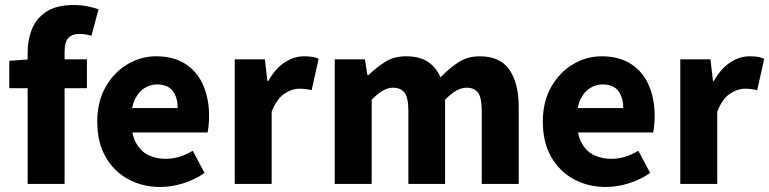

<svg xmlns="http://www.w3.org/2000/svg" viewBox="-20 -732 3061 764"><path d="M90 0V-522Q90 -575 108 -618Q126 -661 166 -686.5Q206 -712 273 -712Q304 -712 330 -706.5Q356 -701 372 -695L344 -590Q318 -597 294 -597Q267 -597 252 -581Q237 -565 237 -526V0ZM17 -381V-490L100 -496H326V-381Z M618 12Q547 12 490 -19Q433 -50 400 -108Q367 -166 367 -248Q367 -328 400.5 -386.5Q434 -445 487.5 -476.5Q541 -508 601 -508Q671 -508 718.5 -477Q766 -446 789 -392Q812 -338 812 -270Q812 -251 810 -232.5Q808 -214 806 -205H482L480 -302H687Q687 -344 667.5 -370Q648 -396 604 -396Q580 -396 556 -382Q532 -368 516.5 -336Q501 -304 503 -248Q504 -191 524 -158.5Q544 -126 574.5 -113Q605 -100 638 -100Q667 -100 693.5 -108Q720 -116 747 -132L794 -44Q756 -17 709 -2.5Q662 12 618 12Z M914 0V-496H1034L1044 -410H1048Q1075 -459 1112.5 -483.5Q1150 -508 1189 -508Q1210 -508 1224 -505.5Q1238 -503 1248 -498L1220 -373Q1208 -376 1197 -377.5Q1186 -379 1170 -379Q1142 -379 1111.5 -359Q1081 -339 1061 -287V0Z M1312 0V-496H1432L1442 -433H1446Q1477 -463 1512 -485.5Q1547 -508 1596 -508Q1649 -508 1682 -486.5Q1715 -465 1733 -424Q1766 -459 1803 -483.5Q1840 -508 1889 -508Q1970 -508 2007 -454.5Q2044 -401 2044 -308V0H1897V-289Q1897 -343 1882.5 -363Q1868 -383 1836 -383Q1817 -383 1796 -371.5Q1775 -360 1751 -335V0H1605V-289Q1605 -343 1590 -363Q1575 -383 1543 -383Q1505 -383 1459 -335V0Z M2391 12Q2320 12 2263 -19Q2206 -50 2173 -108Q2140 -166 2140 -248Q2140 -328 2173.5 -386.5Q2207 -445 2260.5 -476.5Q2314 -508 2374 -508Q2444 -508 2491.5 -477Q2539 -446 2562 -392Q2585 -338 2585 -270Q2585 -251 2583 -232.5Q2581 -214 2579 -205H2255L2253 -302H2460Q2460 -344 2440.5 -370Q2421 -396 2377 -396Q2353 -396 2329 -382Q2305 -368 2289.5 -336Q2274 -304 2276 -248Q2277 -191 2297 -158.5Q2317 -126 2347.5 -113Q2378 -100 2411 -100Q2440 -100 2466.5 -108Q2493 -116 2520 -132L2567 -44Q2529 -17 2482 -2.5Q2435 12 2391 12Z M2687 0V-496H2807L2817 -410H2821Q2848 -459 2885.5 -483.5Q2923 -508 2962 -508Q2983 -508 2997 -505.5Q3011 -503 3021 -498L2993 -373Q2981 -376 2970 -377.5Q2959 -379 2943 -379Q2915 -379 2884.5 -359Q2854 -339 2834 -287V0Z"/></svg>

Font: Mada
Style: Bold
Weight: 700
Designer: Khaled Hosny
Version: Version 1.5